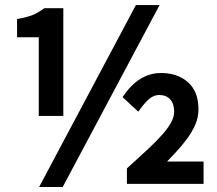

<svg xmlns="http://www.w3.org/2000/svg" viewBox="-20 -704 848 752"><path d="M131.8 -558.1H46.9V-629.4Q91.3 -637.7 111.1 -646.5Q130.9 -655.3 153.8 -671.9H228V-250H131.8ZM133.3 28.3 512.2 -684.1H605L225.6 28.3ZM477.1 -44.4Q527.3 -89.8 561.8 -122.1Q596.2 -154.3 618.4 -179.9Q640.6 -205.6 651.4 -226.8Q662.1 -248 662.1 -266.1Q662.1 -297.9 646.5 -314.9Q630.9 -332 603 -332Q584 -332 565.9 -317.9Q547.9 -303.7 521.5 -266.6L460 -323.7Q492.2 -371.6 529.3 -394.8Q566.4 -418 610.8 -418Q675.8 -418 716.6 -381.6Q757.3 -345.2 757.3 -275.9Q757.3 -244.6 745.1 -216.3Q732.9 -188 712.6 -160.4Q692.4 -132.8 665.5 -104.2Q638.7 -75.7 634.3 -71.3H777.3V16.1H477.1Z"/></svg>

Font: Pyidaungsu Book
Style: Bold
Weight: 700
Designer: Sun Tun
Foundry: MCF
Version: Version 1.008;February 27, 2020;FontCreator 11.0.0.2408 32-b